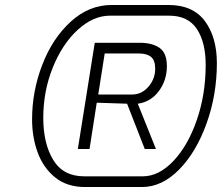

<svg xmlns="http://www.w3.org/2000/svg" viewBox="-20 -752 892 772"><path d="M109 -272Q109 -385 150 -491.5Q191 -598 264.5 -665Q338 -732 429 -732H657Q756 -732 804 -667Q852 -602 852 -498Q852 -371 810.5 -255.5Q769 -140 700 -70Q631 0 551 0H322Q250 0 202.5 -38Q155 -76 132 -137.5Q109 -199 109 -272ZM554 -43Q619 -43 677.5 -105Q736 -167 771.5 -270Q807 -373 807 -491Q807 -582 771.5 -635.5Q736 -689 660 -689H422Q355 -689 293 -632.5Q231 -576 192.5 -481Q154 -386 154 -278Q154 -175 194 -109Q234 -43 319 -43ZM361 -580H542Q592 -580 621.5 -559.5Q651 -539 651 -486Q651 -429 618.5 -385.5Q586 -342 534 -335L607 -153H562L491 -335L369 -339L340 -153H293ZM511 -372Q550 -372 577 -403.5Q604 -435 604 -476Q604 -509 587.5 -523Q571 -537 538 -537H401L375 -372Z"/></svg>

Font: Exo
Style: Italic
Weight: 400
Italic angle: -9°
Designer: Natanael Gama
Foundry: Natanael Gama
Version: Version 1.500; ttfautohint (v1.6)